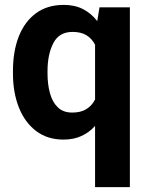

<svg xmlns="http://www.w3.org/2000/svg" viewBox="-20 -558 604 781"><path d="M32.7 -258.8V-269Q32.7 -349.6 56.6 -410.2Q80.6 -470.7 126.7 -504.4Q172.9 -538.1 239.3 -538.1Q284.2 -538.1 317.9 -520.8Q351.6 -503.4 375.5 -472.2L384.8 -528.3H508.3V203.1H366.7V-45.9Q343.3 -19.5 311.5 -4.9Q279.8 9.8 238.3 9.8Q172.4 9.8 126.5 -25.4Q80.6 -60.5 56.6 -121.3Q32.7 -182.1 32.7 -258.8ZM173.3 -269V-258.8Q173.3 -215.3 183.1 -179.2Q192.9 -143.1 214.8 -121.6Q236.8 -100.1 273.9 -100.1Q309.1 -100.1 331.5 -114.3Q354 -128.4 366.7 -153.3V-376Q354 -400.9 331.8 -414.6Q309.6 -428.2 274.9 -428.2Q220.2 -428.2 196.8 -382.3Q173.3 -336.4 173.3 -269Z"/></svg>

Font: Vazirmatn RD FD
Style: Bold
Weight: 700
Designer: Saber Rastikerdar
Foundry: Saber Rastikerdar
Version: Version 33.003